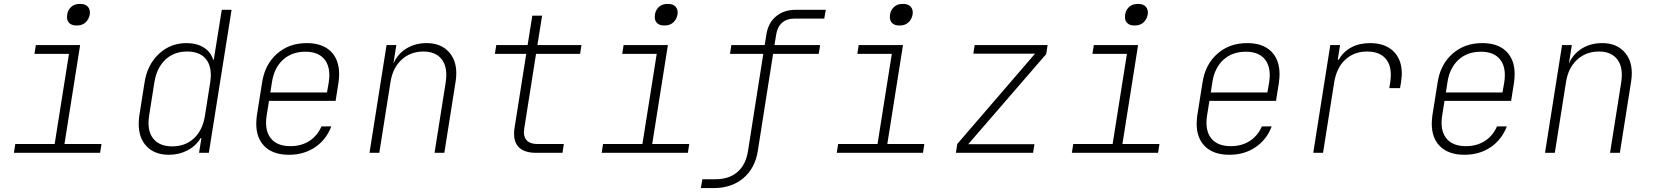

<svg xmlns="http://www.w3.org/2000/svg" viewBox="-20 -780 8440 980"><path d="M369 -650Q347 -650 334.5 -661.5Q322 -673 322 -693Q322 -723 340 -741.5Q358 -760 386 -760H391Q416 -760 429 -745Q442 -730 438 -705Q433 -680 416 -665Q399 -650 374 -650ZM491 0H51L58 -45H259L332 -505H156L163 -550H389L309 -45H498Z M1112 -730H1162L1046 0H996L1008 -75H1004Q980 -35 937 -12.5Q894 10 842 10Q770 10 729 -32.5Q688 -75 688 -147Q688 -167 691 -189L718 -360Q732 -450 791 -505Q850 -560 932 -560Q984 -560 1020 -537.5Q1056 -515 1068 -475H1071L1088 -580ZM1053 -360Q1056 -380 1056 -397Q1056 -454 1025 -485.5Q994 -517 935 -517Q868 -517 824 -475.5Q780 -434 768 -360L741 -189Q738 -170 738 -152Q738 -96 769.5 -64.5Q801 -33 859 -33Q926 -33 970 -74Q1014 -115 1026 -189Z M1711 -402Q1711 -383 1708 -360L1693 -265H1353L1341 -190Q1338 -171 1338 -154Q1338 -97 1370 -65.5Q1402 -34 1462 -34Q1518 -34 1559 -60.5Q1600 -87 1621 -135H1671Q1646 -68 1589 -29Q1532 10 1455 10Q1375 10 1331.5 -32Q1288 -74 1288 -148Q1288 -168 1291 -190L1318 -360Q1332 -451 1393.5 -505.5Q1455 -560 1546 -560Q1625 -560 1668 -518Q1711 -476 1711 -402ZM1360 -308H1649L1658 -360Q1661 -380 1661 -396Q1661 -453 1629.5 -484.5Q1598 -516 1539 -516Q1469 -516 1424 -474.5Q1379 -433 1368 -360Z M2309 -406Q2309 -388 2306 -367L2248 0H2198L2255 -360Q2258 -381 2258 -398Q2258 -454 2227.5 -485.5Q2197 -517 2141 -517Q2075 -517 2029.5 -475Q1984 -433 1973 -360L1916 0H1866L1953 -550H2003L1988 -456Q2010 -505 2054.5 -532.5Q2099 -560 2158 -560Q2227 -560 2268 -518Q2309 -476 2309 -406Z M2716 0Q2661 0 2632.5 -24.5Q2604 -49 2604 -96Q2604 -115 2606 -125L2666 -505H2506L2513 -550H2673L2697 -700H2747L2723 -550H2948L2941 -505H2716L2656 -125Q2654 -111 2654 -106Q2654 -76 2671.5 -60.5Q2689 -45 2723 -45H2858L2851 0Z M3369 -650Q3347 -650 3334.5 -661.5Q3322 -673 3322 -693Q3322 -723 3340 -741.5Q3358 -760 3386 -760H3391Q3416 -760 3429 -745Q3442 -730 3438 -705Q3433 -680 3416 -665Q3399 -650 3374 -650ZM3491 0H3051L3058 -45H3259L3332 -505H3156L3163 -550H3389L3309 -45H3498Z M3557 180 3565 135H3631Q3701 135 3744 98Q3787 61 3798 -10L3876 -505H3706L3713 -550H3883L3892 -605Q3901 -663 3941 -696.5Q3981 -730 4042 -730H4195L4187 -685H4034Q3996 -685 3972 -664Q3948 -643 3942 -605L3933 -550H4166L4159 -505H3926L3848 -10Q3834 79 3774 129.5Q3714 180 3623 180Z M4569 -650Q4547 -650 4534.5 -661.5Q4522 -673 4522 -693Q4522 -723 4540 -741.5Q4558 -760 4586 -760H4591Q4616 -760 4629 -745Q4642 -730 4638 -705Q4633 -680 4616 -665Q4599 -650 4574 -650ZM4691 0H4251L4258 -45H4459L4532 -505H4356L4363 -550H4589L4509 -45H4698Z M5253 0H4859L4866 -45L5263 -506H4948L4955 -550H5327L5320 -504L4922 -44H5260Z M5769 -650Q5747 -650 5734.5 -661.5Q5722 -673 5722 -693Q5722 -723 5740 -741.5Q5758 -760 5786 -760H5791Q5816 -760 5829 -745Q5842 -730 5838 -705Q5833 -680 5816 -665Q5799 -650 5774 -650ZM5891 0H5451L5458 -45H5659L5732 -505H5556L5563 -550H5789L5709 -45H5898Z M6511 -402Q6511 -383 6508 -360L6493 -265H6153L6141 -190Q6138 -171 6138 -154Q6138 -97 6170 -65.5Q6202 -34 6262 -34Q6318 -34 6359 -60.5Q6400 -87 6421 -135H6471Q6446 -68 6389 -29Q6332 10 6255 10Q6175 10 6131.5 -32Q6088 -74 6088 -148Q6088 -168 6091 -190L6118 -360Q6132 -451 6193.5 -505.5Q6255 -560 6346 -560Q6425 -560 6468 -518Q6511 -476 6511 -402ZM6160 -308H6449L6458 -360Q6461 -380 6461 -396Q6461 -453 6429.5 -484.5Q6398 -516 6339 -516Q6269 -516 6224 -474.5Q6179 -433 6168 -360Z M7135 -404Q7135 -390 7131 -360L7126 -330H7071L7076 -360Q7079 -380 7079 -398Q7079 -455 7047.5 -486Q7016 -517 6958 -517Q6891 -517 6846.5 -475.5Q6802 -434 6790 -360L6733 0H6683L6770 -550H6820L6808 -475H6813Q6836 -516 6877 -538Q6918 -560 6973 -560Q7049 -560 7092 -518.5Q7135 -477 7135 -404Z M7711 -402Q7711 -383 7708 -360L7693 -265H7353L7341 -190Q7338 -171 7338 -154Q7338 -97 7370 -65.5Q7402 -34 7462 -34Q7518 -34 7559 -60.5Q7600 -87 7621 -135H7671Q7646 -68 7589 -29Q7532 10 7455 10Q7375 10 7331.5 -32Q7288 -74 7288 -148Q7288 -168 7291 -190L7318 -360Q7332 -451 7393.5 -505.5Q7455 -560 7546 -560Q7625 -560 7668 -518Q7711 -476 7711 -402ZM7360 -308H7649L7658 -360Q7661 -380 7661 -396Q7661 -453 7629.5 -484.5Q7598 -516 7539 -516Q7469 -516 7424 -474.5Q7379 -433 7368 -360Z M8309 -406Q8309 -388 8306 -367L8248 0H8198L8255 -360Q8258 -381 8258 -398Q8258 -454 8227.5 -485.5Q8197 -517 8141 -517Q8075 -517 8029.5 -475Q7984 -433 7973 -360L7916 0H7866L7953 -550H8003L7988 -456Q8010 -505 8054.5 -532.5Q8099 -560 8158 -560Q8227 -560 8268 -518Q8309 -476 8309 -406Z"/></svg>

Font: JetBrains Mono Extra Light
Style: Italic
Weight: 200
Italic angle: -9°
Monospace: yes
Designer: Philipp Nurullin, Konstantin Bulenkov
Foundry: JetBrains
Version: 2.002